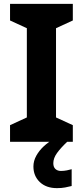

<svg xmlns="http://www.w3.org/2000/svg" viewBox="-20 -734 429 994"><path d="M357 0H32V-86L119 -126V-588L32 -628V-714H357V-628L270 -588V-126L357 -86ZM256 111Q256 131 267 141Q278 151 295 151Q311 151 326 148Q341 145 351 142V229Q335 233 317 236.5Q299 240 275 240Q219 240 186 208.5Q153 177 153 128Q153 99 168 72Q183 45 207.5 22.5Q232 0 263 -17L328 0Q294 32 275 58.5Q256 85 256 111Z"/></svg>

Font: Noto Sans Myanmar
Style: Regular
Weight: 400
Designer: Monotype Design Team
Foundry: Monotype Imaging Inc.
Version: Version 2.107